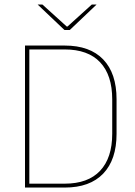

<svg xmlns="http://www.w3.org/2000/svg" viewBox="-20 -844 608 864"><path d="M102.5 0V-17.5H271Q376 -17.5 430.5 -75.5Q485 -133.5 485 -242V-397Q485 -506 430.5 -563.8Q376 -621.5 271 -621.5H101.5V-639H271.5Q384.5 -639 444.5 -576.5Q504.5 -514 504.5 -397.5V-241.5Q504.5 -125.5 444.5 -62.8Q384.5 0 271.5 0ZM92.5 0V-639H112V0ZM270 -709 150 -823V-823.5H171L280.5 -724.5H283.5L393 -823.5H414V-823L294 -709Z"/></svg>

Font: Anek Latin Medium Thin
Style: Regular
Weight: 250
Version: Version 1.003